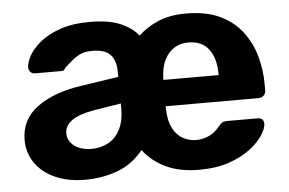

<svg xmlns="http://www.w3.org/2000/svg" viewBox="-43 -590 996 661"><g transform="rotate(-5 454.5 -260.0)"><path d="M227 10Q166 10 121.5 -10.5Q77 -31 53.5 -66Q30 -101 30 -144Q30 -215 87 -257Q144 -299 238 -313L370 -333V-350Q370 -389 351.5 -409.5Q333 -430 288 -430Q261 -430 244 -421Q227 -412 214.5 -400.5Q202 -389 191 -380Q189 -375 186 -372.5Q183 -370 178 -370H86Q76 -370 70 -376.5Q64 -383 64 -392Q64 -409 76.5 -432Q89 -455 116 -477.5Q143 -500 186 -515Q229 -530 289 -530Q355 -530 395 -512.5Q435 -495 456 -468Q485 -496 525.5 -513Q566 -530 620 -530Q692 -530 740 -506.5Q788 -483 816.5 -444Q845 -405 857.5 -358.5Q870 -312 870 -265V-242Q870 -232 863 -225Q856 -218 845 -218H524V-210Q525 -168 538.5 -142Q552 -116 573.5 -104.5Q595 -93 619 -93Q642 -93 663.5 -103Q685 -113 701 -134Q710 -144 715.5 -146.5Q721 -149 733 -149H835Q857 -149 857 -128Q857 -113 842.5 -90Q828 -67 798.5 -44Q769 -21 724.5 -5.5Q680 10 620 10Q553 10 505 -13Q457 -36 428 -75Q390 -28 337.5 -9Q285 10 227 10ZM257 -94Q289 -94 315 -108Q341 -122 356 -151Q371 -180 371 -224V-241L278 -226Q225 -217 200 -199Q175 -181 175 -155Q175 -136 186.5 -122Q198 -108 216.5 -101Q235 -94 257 -94ZM524 -309H715V-313Q715 -366 691.5 -398Q668 -430 620 -430Q594 -430 573 -417.5Q552 -405 538.5 -379Q525 -353 524 -313Z"/></g></svg>

Font: Rubik Light SemiBold
Style: Regular
Weight: 600
Version: Version 2.300;gftools[0.9.30]